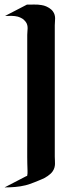

<svg xmlns="http://www.w3.org/2000/svg" viewBox="-42 -678 286 831"><path d="M74.5 -658Q90.3 -658 106.3 -658.3Q122.3 -658.7 137.9 -656Q143.6 -655 148.1 -653.8Q152.6 -652.6 157.7 -650.4Q158.2 -650.1 160 -649.3Q161.9 -648.4 164.1 -647.2Q166.3 -646 168.3 -644.9Q170.4 -643.8 171.4 -643.1Q176.3 -639.6 179.9 -636.6Q183.6 -633.5 187 -628.7Q192.4 -621.3 194.3 -614.1Q196.3 -606.9 196.5 -599.6Q196.8 -592.3 195.9 -584.5Q195.1 -576.7 195.1 -568.4V-0.2Q195.1 8.3 195.7 16.2Q196.3 24.2 196 31.9Q195.8 39.6 193.7 47.1Q191.7 54.7 186.5 62.7Q182.6 68.6 176.8 74Q170.9 79.3 164.2 84Q157.5 88.6 150.4 92.4Q143.3 96.2 137 98.6Q132.8 100.3 124.6 103.8Q116.5 107.2 106.8 111Q97.2 114.7 87.2 118.3Q77.1 121.8 69.1 123.8Q46.1 129.4 23.7 131.2Q1.2 133.1 -22.2 133.1L72.5 84H75.4Q77.9 73.5 77.1 61Q76.4 45.4 76.2 30.5Q75.9 15.6 75.8 0.7Q75.7 -14.2 75.8 -29.7Q75.9 -45.2 75.9 -62.5V-527.1Q75.9 -537.1 76.9 -545.5Q77.9 -554 77.3 -561.6Q76.7 -569.3 73.5 -576.5Q70.3 -583.7 62 -591.6Q60.1 -593.5 58 -595.1Q55.9 -596.7 53.7 -597.9Q49.6 -600.6 44.8 -602.5Q40 -604.5 35.2 -606Q29.3 -607.7 22.2 -608.4Q15.1 -609.1 7.7 -609.3Q0.2 -609.4 -7 -609.1Q-14.2 -608.9 -20.3 -608.9Z"/></svg>

Font: Autopia
Style: Bold
Weight: 700
Designer: Antoine Gelgon
Foundry: Antoine Gelgon
Version: 001.000